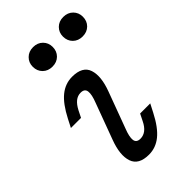

<svg xmlns="http://www.w3.org/2000/svg" viewBox="-197 -688 769 769"><g transform="rotate(-45 187.5 -303.5)"><path d="M153.2 -356.5Q136.3 -356.5 122.6 -345.6Q108.9 -334.7 97.6 -312.9L83.1 -283.9H25.8L43.5 -318.5Q72.6 -375 104 -400.4Q135.5 -425.8 174.2 -425.8Q233.1 -425.8 246.4 -385.5Q259.7 -345.2 235.5 -280.6L179 -128.2Q165.3 -93.5 167.7 -75Q170.2 -56.5 192.7 -56.5Q209.7 -56.5 223.8 -67.3Q237.9 -78.2 248.4 -100L262.9 -129H320.2L302.4 -94.4Q273.4 -37.9 241.9 -12.5Q210.5 12.9 171.8 12.9Q113.7 12.9 100 -27.4Q86.3 -67.7 110.5 -132.3L166.9 -284.7Q180.6 -319.4 178.2 -337.9Q175.8 -356.5 153.2 -356.5ZM262.1 -565.3Q262.1 -588.7 277.8 -604.4Q293.5 -620.2 318.5 -620.2Q343.5 -620.2 359.3 -604.4Q375 -588.7 375 -565.3Q375 -541.1 359.3 -525.4Q343.5 -509.7 318.5 -509.7Q293.5 -509.7 277.8 -525.4Q262.1 -541.1 262.1 -565.3ZM91.1 -565.3Q91.1 -588.7 106.9 -604.4Q122.6 -620.2 147.6 -620.2Q172.6 -620.2 188.3 -604.4Q204 -588.7 204 -565.3Q204 -541.1 188.3 -525.4Q172.6 -509.7 147.6 -509.7Q122.6 -509.7 106.9 -525.4Q91.1 -541.1 91.1 -565.3Z"/></g></svg>

Font: Playfair Micro SmCond SmLight
Style: Italic
Weight: 360
Width: 4
Italic angle: -15.6°
Designer: Claus Eggers Sørensen
Foundry: Claus Eggers Sørensen
Version: Version 2.203;Glyphs 3.3 (3326)